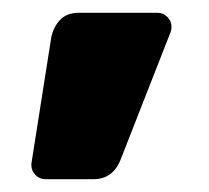

<svg xmlns="http://www.w3.org/2000/svg" viewBox="-20 -205 327 300"><path d="M103 -185H226Q235 -185 241.5 -178.5Q248 -172 248 -163Q248 -159 247 -156L169 43Q157 75 126 75H51Q42 75 35.5 68.5Q29 62 29 53V51L60 -146Q63 -162 73.5 -173.5Q84 -185 103 -185Z"/></svg>

Font: Rubik
Style: Regular
Weight: 700
Designer: Hubert & Fischer
Foundry: Hubert & Fischer
Version: Version 1.100